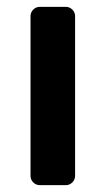

<svg xmlns="http://www.w3.org/2000/svg" viewBox="-20 -540 308 560"><path d="M191 -8C196.3 -13.3 199 -19.7 199 -27V-493C199 -500.3 196.3 -506.7 191 -512C185.7 -517.3 179.3 -520 172 -520H96C88.7 -520 82.3 -517.3 77 -512C71.7 -506.7 69 -500.3 69 -493V-27C69 -19.7 71.7 -13.3 77 -8C82.3 -2.7 88.7 0 96 0H172C179.3 0 185.7 -2.7 191 -8Z"/></svg>

Font: Rubik
Style: Regular
Weight: 500
Designer: Hubert & Fischer
Foundry: Hubert & Fischer
Version: Version 1.100